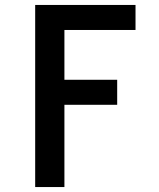

<svg xmlns="http://www.w3.org/2000/svg" viewBox="-20 -755 640 775"><path d="M122 0V-735H527V-634H240V-433H453V-332H240V0Z"/></svg>

Font: Iosevka Custom Extended
Style: Bold
Weight: 700
Width: 7
Monospace: yes
Designer: Belleve Invis
Foundry: Belleve Invis
Version: Version 11.2.4; ttfautohint (v1.8.4)